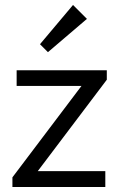

<svg xmlns="http://www.w3.org/2000/svg" viewBox="-20 -753 482 773"><path d="M30 -39V0H404V-64H132L410 -432V-470H47V-407H308ZM141 -575 173 -543 330 -677 274 -733Z"/></svg>

Font: MV Cash Light
Style: Regular
Weight: 300
Designer: Rodrigo Fuenzalida
Foundry: fragTYPE
Version: Version 1.100;Glyphs 3.1.2 (3151)